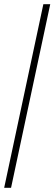

<svg xmlns="http://www.w3.org/2000/svg" viewBox="-20 -780 261 921"><path d="M0 121 188 -760H221L33 121Z"/></svg>

Font: Noto Serif Ethiopic ExtraCondensed ExtraLight
Style: Regular
Weight: 200
Width: 2
Designer: Monotype Design Team
Foundry: Monotype Imaging Inc.
Version: Version 2.102; ttfautohint (v1.8.4.7-5d5b)